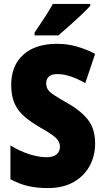

<svg xmlns="http://www.w3.org/2000/svg" viewBox="-20 -947 531 977"><path d="M464 -217Q464 -153 435.5 -101.5Q407 -50 353.5 -20Q300 10 223 10Q168 10 124 0Q80 -10 33 -35V-207Q80 -178 128.5 -162.5Q177 -147 217 -147Q252 -147 268.5 -162Q285 -177 285 -200Q285 -216 277 -229.5Q269 -243 247.5 -259Q226 -275 185 -298Q140 -324 106.5 -352Q73 -380 55 -418.5Q37 -457 37 -515Q37 -613 98.5 -668.5Q160 -724 270 -724Q322 -724 370 -710.5Q418 -697 464 -673L414 -524Q333 -570 273 -570Q242 -570 228.5 -557Q215 -544 215 -524Q215 -506 223 -492.5Q231 -479 254.5 -463.5Q278 -448 322 -423Q390 -385 427 -338.5Q464 -292 464 -217ZM439 -917Q423 -899 394.5 -872Q366 -845 334.5 -817Q303 -789 277 -767H156V-781Q180 -817 205.5 -855.5Q231 -894 249 -927H439Z"/></svg>

Font: Noto Sans Myanmar Condensed Black
Style: Regular
Weight: 900
Width: 3
Designer: Monotype Design Team
Foundry: Monotype Imaging Inc.
Version: Version 2.107; ttfautohint (v1.8.4.7-5d5b)